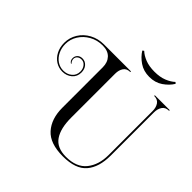

<svg xmlns="http://www.w3.org/2000/svg" viewBox="-263 -1251 1622 1622"><g transform="rotate(45 548.0 -440.0)"><path d="M417 -168V-652Q417 -711 383.5 -746.5Q350 -782 287 -782Q221 -782 168 -752Q115 -722 84.5 -673Q54 -624 54 -568Q54 -520 73.5 -480.5Q93 -441 126.5 -418.5Q160 -396 201 -396Q246 -396 277.5 -422.5Q309 -449 309 -493Q309 -525 290.5 -548.5Q272 -572 244 -572Q221 -572 206 -559Q191 -546 191 -526Q191 -514 196.5 -503.5Q202 -493 209 -487L206 -483Q182 -497 182 -526Q182 -551 198.5 -567.5Q215 -584 244 -584Q276 -584 298.5 -559Q321 -534 321 -493Q321 -444 286 -414Q251 -384 201 -384Q157 -384 120.5 -407Q84 -430 62 -472Q40 -514 40 -568Q40 -630 72.5 -682.5Q105 -735 161.5 -765.5Q218 -796 287 -796H610V-788Q568 -788 548.5 -759.5Q529 -731 529 -688V-162Q529 -34 576 34.5Q623 103 731 103Q857 103 916.5 28.5Q976 -46 976 -162V-688Q976 -731 956.5 -759.5Q937 -788 895 -788V-796H1073V-788Q1031 -788 1011.5 -759.5Q992 -731 992 -688V-172Q992 -33 927 43Q862 119 711 119Q556 119 486.5 41Q417 -37 417 -168ZM951 -988Q922 -941 871.5 -906.5Q821 -872 752 -872Q683 -872 632.5 -906.5Q582 -941 553 -988L566 -998Q594 -971 640.5 -952.5Q687 -934 752 -934Q817 -934 864 -953Q911 -972 939 -999Z"/></g></svg>

Font: Myanmar April Display
Style: Regular
Weight: 400
Designer: Khon Soe Zaw Thu
Foundry: Myanmar OS
Version: Version 2.50 April 12, 2019